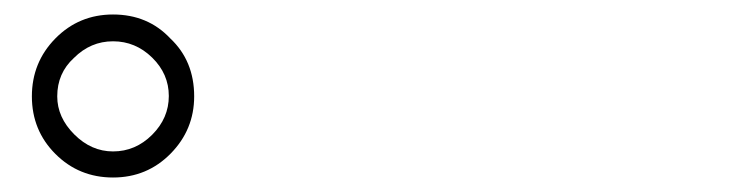

<svg xmlns="http://www.w3.org/2000/svg" viewBox="-20 -840 1040 265"><path d="M136 -595Q89 -595 56.5 -627.5Q24 -660 24 -707Q24 -754 56.5 -787Q89 -820 136 -820Q184 -820 215 -787Q248 -756 248 -707Q248 -661 215.5 -628Q183 -595 136 -595ZM136 -631Q167 -631 190 -654Q213 -677 213 -707.5Q213 -738 190 -760.5Q167 -783 136 -783Q105 -783 82 -760Q59 -739 59 -707Q59 -678 82.5 -654.5Q106 -631 136 -631Z"/></svg>

Font: GenSekiGothic TW L
Style: Regular
Weight: 300
Version: Version 1.501;PS 1;hotconv 16.6.51;makeotf.lib2.5.65220